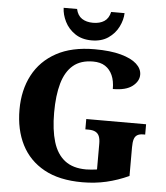

<svg xmlns="http://www.w3.org/2000/svg" viewBox="-61 -990 914 1055"><g transform="rotate(5 395.5 -463.0)"><path d="M432 10Q305 10 221.5 -36Q138 -82 96 -164.5Q54 -247 54 -358Q54 -466 97.5 -548.5Q141 -631 226 -677.5Q311 -724 437 -724Q524 -724 582 -708Q640 -692 669 -665.5Q698 -639 698 -606Q698 -570 662.5 -542.5Q627 -515 555 -515Q555 -560 541 -591Q527 -622 501 -639Q475 -656 434 -656Q366 -656 324.5 -621Q283 -586 264 -519.5Q245 -453 245 -358Q245 -263 265 -197Q285 -131 329.5 -96.5Q374 -62 447 -62Q461 -62 476.5 -63.5Q492 -65 507 -67V-209Q507 -235 500.5 -250.5Q494 -266 479.5 -273.5Q465 -281 441 -281H424V-338H754V-281H743Q723 -281 710.5 -273.5Q698 -266 693 -249.5Q688 -233 688 -205V-47Q627 -19 564.5 -4.5Q502 10 432 10ZM415 -771Q361 -771 323.5 -796.5Q286 -822 267 -860.5Q248 -899 247 -936H321Q329 -900 353.5 -884Q378 -868 415 -868Q452 -868 476.5 -884Q501 -900 509 -936H583Q582 -899 563 -860.5Q544 -822 507 -796.5Q470 -771 415 -771Z"/></g></svg>

Font: Noto Serif Gujarati ExtraBold
Style: Regular
Weight: 800
Version: Version 2.102